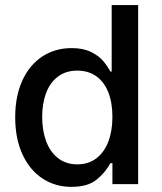

<svg xmlns="http://www.w3.org/2000/svg" viewBox="-20 -727 638 758"><path d="M40 -263.7Q40 -348.1 68.6 -409.9Q97.2 -471.7 147.7 -504.4Q198.2 -537.1 262.7 -537.1Q308.1 -537.1 338.6 -522.2Q369.1 -507.3 386 -487.8Q402.8 -468.3 416 -444.3H420.9V-707H525.4V0H423.8V-83H416Q394.5 -43.9 359.9 -16.6Q325.2 10.7 261.7 10.7Q197.8 10.7 147.5 -22.5Q97.2 -55.7 68.6 -117.9Q40 -180.2 40 -263.7ZM423.8 -265.6Q423.8 -321.3 407.7 -362.3Q391.6 -403.3 360.4 -425.8Q329.1 -448.2 285.2 -448.2Q240.2 -448.2 209 -424.8Q177.7 -401.4 162.1 -360.1Q146.5 -318.8 146.5 -265.6Q146.5 -211.4 162.4 -168.9Q178.2 -126.5 209.7 -102.3Q241.2 -78.1 285.2 -78.1Q328.6 -78.1 359.9 -101.6Q391.1 -125 407.5 -167.5Q423.8 -210 423.8 -265.6Z"/></svg>

Font: Pretendard JP Medium
Style: Regular
Weight: 500
Designer: Base glyphs from Inter by Rasmus Andersson; Hangeul glyphs from Noto Sans CJK(Source Han Sans) by Jang Soo-young and Kan
Foundry: Kil Hyung-jin
Version: Version 1.309